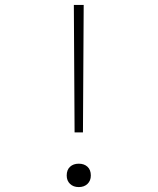

<svg xmlns="http://www.w3.org/2000/svg" viewBox="-20 -750 640 780"><path d="M283 -212 280 -730H320L317 -212ZM300 10Q278 10 264.5 -3Q251 -16 251 -37Q251 -60 264.5 -72.5Q278 -85 300 -85Q322 -85 335.5 -72.5Q349 -60 349 -37Q349 -16 335.5 -3Q322 10 300 10Z"/></svg>

Font: M PLUS Code Latin Expanded ExtraLight
Style: Regular
Weight: 250
Width: 7
Designer: Coji Morishita
Foundry: UNDERFOREST DESIGN
Version: Version 1.002; ttfautohint (v1.8.3)